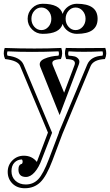

<svg xmlns="http://www.w3.org/2000/svg" viewBox="-62 -706 586 1021"><path d="M498 -451Q509 -420 496 -392Q435 -389 420 -355L270 6L217 147Q185 232 152 263.5Q119 295 70 295Q29 295 4 270Q-21 245 -21 208Q-21 172 4 147Q29 122 65 122Q108 122 134 155L193 -1L45 -355Q34 -384 -35 -392Q-48 -420 -37 -451Q128 -445 264 -451Q274 -420 262 -392Q233 -390 222.5 -383Q212 -376 219 -359L279 -213L334 -359Q340 -374 331 -382.5Q322 -391 290 -392Q278 -420 288 -451Q328 -449 498 -451ZM483 -433Q375 -428 303 -433Q298 -420 303 -410Q322 -409 334.5 -406Q347 -403 355.5 -392Q364 -381 357 -363L255 -94L152 -351Q141 -379 174 -393.5Q207 -408 249 -410Q254 -420 249 -433Q103 -427 -22 -433Q-27 -420 -22 -410Q46 -402 63 -363L215 0L161 139Q145 184 122.5 209.5Q100 235 76 235Q36 235 36 195Q36 169 55 165Q62 154 55 142Q31 142 15 158.5Q-1 175 -1 204Q-1 236 20.5 255.5Q42 275 75 275Q115 275 141.5 247Q168 219 198 140L252 -2H251L402 -363Q421 -407 483 -410Q488 -420 483 -433ZM120.5 -648.5Q105 -631 105 -606Q105 -581 120.5 -563.5Q136 -546 158 -546Q180 -546 195.5 -563.5Q211 -581 211 -606Q211 -631 195.5 -648.5Q180 -666 158 -666Q136 -666 120.5 -648.5ZM302.5 -648.5Q287 -631 287 -606Q287 -581 302.5 -563.5Q318 -546 340 -546Q362 -546 377.5 -563.5Q393 -581 393 -606Q393 -631 377.5 -648.5Q362 -666 340 -666Q318 -666 302.5 -648.5ZM347 -686Q457 -686 457 -606Q457 -526 347 -526Q321 -526 300 -540.5Q279 -555 271 -579Q256 -526 165 -526Q132 -526 108.5 -549.5Q85 -573 85 -606Q85 -639 108.5 -662.5Q132 -686 165 -686Q256 -686 271 -632Q279 -656 300 -671Q321 -686 347 -686Z"/></svg>

Font: Jacques Francois Shadow
Style: Regular
Weight: 400
Designer: Alexei Vanyashin, Nikita Kanarev (i@xarsok.ru)
Foundry: Cyreal (www.cyreal.org)
Version: Version 1.003